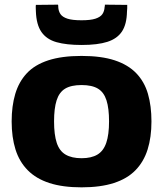

<svg xmlns="http://www.w3.org/2000/svg" viewBox="-20 -794 700 824"><path d="M30 -273Q30 -339 45.5 -391Q61 -443 95 -479.5Q129 -516 187 -535Q245 -554 330 -554Q415 -554 472.5 -535Q530 -516 565 -479.5Q600 -443 615 -391Q630 -339 630 -273Q630 -205 613.5 -152.5Q597 -100 561.5 -63.5Q526 -27 468.5 -8.5Q411 10 330 10Q249 10 192 -8.5Q135 -27 99 -63.5Q63 -100 46.5 -152.5Q30 -205 30 -273ZM212 -273Q212 -216 223.5 -181Q235 -146 261.5 -130.5Q288 -115 330 -115Q372 -115 398 -130.5Q424 -146 436 -181Q448 -216 448 -273Q448 -329 437 -363.5Q426 -398 400.5 -413.5Q375 -429 330 -429Q285 -429 259.5 -413.5Q234 -398 223 -363.5Q212 -329 212 -273ZM330 -601Q265 -601 222.5 -613Q180 -625 158 -656.5Q136 -688 134 -745Q134 -752 133.5 -759Q133 -766 134 -773L229 -774Q230 -771 230 -769Q230 -767 230 -764Q231 -746 239.5 -733.5Q248 -721 269 -714Q290 -707 330 -707Q369 -707 390 -714Q411 -721 419.5 -733.5Q428 -746 429 -764Q430 -767 430 -769Q430 -771 430 -774L526 -773Q526 -766 526 -758.5Q526 -751 525 -745Q524 -690 503.5 -659Q483 -628 441 -614.5Q399 -601 330 -601Z"/></svg>

Font: Georama SemiExpanded
Style: Bold
Weight: 700
Width: 6
Designer: Jean-Baptiste Levee
Foundry: Production Type
Version: Version 1.001